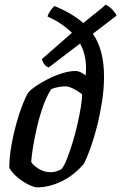

<svg xmlns="http://www.w3.org/2000/svg" viewBox="-20 -805 521 825"><path d="M140 0Q126 0 102 -12Q78 -24 54.5 -43.5Q31 -63 20 -84Q20 -128 28.5 -177.5Q37 -227 50 -273.5Q63 -320 77 -355.5Q91 -391 102 -408Q111 -419 133.5 -434.5Q156 -450 185.5 -465Q215 -480 246.5 -490Q278 -500 306 -500Q314 -500 325.5 -495Q337 -490 348 -481Q352 -518 346.5 -552.5Q341 -587 324 -618L189 -515Q176 -520 169 -531Q162 -542 160 -551L289 -664Q270 -683 244 -701Q218 -719 184 -734Q189 -749 199 -762.5Q209 -776 215 -779Q253 -763 283.5 -745Q314 -727 338 -706Q369 -732 397.5 -754Q426 -776 433 -785Q450 -778 463.5 -763Q477 -748 481 -738L379 -660Q427 -592 427 -475Q427 -424 418.5 -369Q410 -314 397 -262.5Q384 -211 369 -169.5Q354 -128 341 -102Q300 -53 246 -26.5Q192 0 140 0ZM199 -65Q210 -65 221 -68.5Q232 -72 244 -78Q256 -92 268 -123Q280 -154 292 -193Q304 -232 313 -272Q322 -312 327.5 -346Q333 -380 333 -400Q315 -414 295 -424Q275 -434 261 -434Q249 -434 231.5 -431Q214 -428 200 -422Q179 -389 163.5 -344Q148 -299 137.5 -252.5Q127 -206 121 -167.5Q115 -129 114 -109Q123 -94 146.5 -79.5Q170 -65 199 -65Z"/></svg>

Font: Texturina 72pt 72pt SemiBold
Style: Italic
Weight: 600
Italic angle: -11°
Designer: Guillermo Torres Carreño
Foundry: Omnibus-Type
Version: Version 1.002; ttfautohint (v1.8.3)